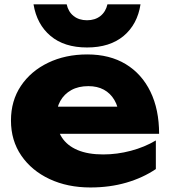

<svg xmlns="http://www.w3.org/2000/svg" viewBox="-20 -835 774 872"><path d="M390.6 16.4Q286.8 16.4 205.3 -21.7Q123.8 -59.8 76.8 -128.3Q29.8 -196.8 29.8 -287.6Q29.8 -377.4 74.9 -444.8Q120 -512.2 198.6 -550Q277.2 -587.8 376.4 -587.8Q478.6 -587.8 551.4 -543.5Q624.2 -499.2 663.4 -418.3Q702.6 -337.4 702.6 -227.4H195.4V-350.4H587.8L521 -307.4Q517.4 -350.8 499.3 -381.2Q481.2 -411.6 451.6 -427.7Q422 -443.8 381.2 -443.8Q336.2 -443.8 303.9 -425.9Q271.6 -408 253.9 -376.4Q236.2 -344.8 236.2 -303.4Q236.2 -249.4 260.5 -211.5Q284.8 -173.6 332.2 -153.6Q379.6 -133.6 448.6 -133.6Q511.8 -133.6 574.4 -150.2Q637 -166.8 687.8 -197.2V-67.2Q628.6 -27.2 553.5 -5.4Q478.4 16.4 390.6 16.4ZM132.2 -815.4H282.8Q290.2 -781.4 314.5 -762.2Q338.8 -743 375.2 -743Q411.6 -743 435.9 -762.2Q460.2 -781.4 468 -815.4H618.2Q604.2 -724.4 541.6 -671.9Q479 -619.4 375.2 -619.4Q271.8 -619.4 209.5 -671.9Q147.2 -724.4 132.2 -815.4Z"/></svg>

Font: Unbounded
Style: Regular
Weight: 400
Designer: Luke Prowse, Jean-Baptiste Morizot, Fátima Lázaro, Florian Runge
Foundry: NaN
Version: Version 1.701;gftools[0.9.28.dev5+ged2979d]